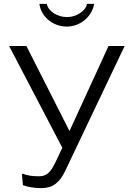

<svg xmlns="http://www.w3.org/2000/svg" viewBox="-20 -959 689 989"><path d="M116 -722H27L301 -198L268 -128C240 -68 219 -51 180 -51C152 -51 118 -54 100 -64L93 -62L98 -5C124 4 155 10 193 10C250 10 286 -16 316 -79L622 -722H539L338 -284ZM183 -939C191 -873 253 -822 324 -822C393 -822 454 -873 465 -939H428C421 -900 371 -871 325 -871C278 -871 229 -899 221 -939Z"/></svg>

Font: Perun Light
Style: Regular
Weight: 300
Foundry: Copyright (c) Stefan Peev, Context Ltd, 2016
Version: Version 1.089